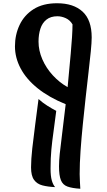

<svg xmlns="http://www.w3.org/2000/svg" viewBox="-20 -832 660 1181"><path d="M474 329Q424 326 395 315.5Q366 305 354.5 276Q343 247 343 191Q343 159 347.5 114Q352 69 361.5 -4Q371 -77 384 -191Q281 -233 211.5 -289Q142 -345 107 -411Q72 -477 72 -547Q72 -618 100.5 -678.5Q129 -739 186.5 -775.5Q244 -812 331 -812Q432 -812 488 -760.5Q544 -709 544 -602Q544 -571 538.5 -515.5Q533 -460 524.5 -387.5Q516 -315 507 -233Q498 -151 489.5 -67.5Q481 16 475.5 95Q470 174 470 239Q470 262 471.5 284.5Q473 307 474 329ZM333 -732Q292 -732 266 -711.5Q240 -691 228.5 -655.5Q217 -620 217 -576Q217 -521 240.5 -467Q264 -413 305 -368.5Q346 -324 396 -296Q400 -340 405 -393.5Q410 -447 415 -501.5Q420 -556 423 -603.5Q426 -651 426 -682Q411 -708 385 -720Q359 -732 333 -732ZM171 198Q171 149 178.5 81Q186 13 196.5 -65.5Q207 -144 217 -223Q242 -200 271.5 -181.5Q301 -163 326 -150Q317 -77 309 -21Q301 35 296 87.5Q291 140 291 205Q291 251 298.5 277.5Q306 304 319 319Q275 317 241.5 308.5Q208 300 189.5 274.5Q171 249 171 198Z"/></svg>

Font: Merienda
Style: Bold
Weight: 700
Designer: Eduardo Rodriguez Tunni
Foundry: Eduardo Rodriguez Tunni
Version: Version 2.001